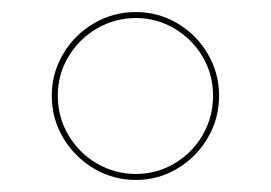

<svg xmlns="http://www.w3.org/2000/svg" viewBox="-20 -722 450 319"><path d="M66 -563Q66 -600.5 85 -632.5Q104 -664.5 136 -683.2Q168 -702 206 -702Q243 -702 274.8 -683.2Q306.5 -664.5 325.2 -632.5Q344 -600.5 344 -563Q344 -525 325.2 -493Q306.5 -461 274.8 -442Q243 -423 206 -423Q168 -423 136 -442Q104 -461 85 -493Q66 -525 66 -563ZM206 -433Q240.5 -433 270 -450.5Q299.5 -468 316.8 -497.8Q334 -527.5 334 -563Q334 -598 316.8 -627.5Q299.5 -657 270 -674.5Q240.5 -692 206 -692Q170.5 -692 140.8 -674.5Q111 -657 93.5 -627.5Q76 -598 76 -563Q76 -527.5 93.5 -497.8Q111 -468 140.8 -450.5Q170.5 -433 206 -433Z"/></svg>

Font: HK Grotesk Thin
Style: Regular
Weight: 100
Designer: Alfredo Marco Pradil
Foundry: Hanken Design Co.
Version: Version 3.001